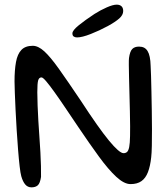

<svg xmlns="http://www.w3.org/2000/svg" viewBox="-20 -782 724 826"><path d="M115.5 24Q99 24 88.5 11.5Q78 -1 71.5 -24Q68 -36.5 64.5 -66.5Q61 -96.5 57.8 -137Q54.5 -177.5 51.8 -221.8Q49 -266 47 -308Q45 -350 43.8 -382.5Q42.5 -415 42.5 -431.5Q42.5 -481 48.8 -515.2Q55 -549.5 72 -567.2Q89 -585 121 -585Q144.5 -585 170.8 -561Q197 -537 234 -485Q271 -433 327.5 -349Q404 -231.5 448.8 -177.2Q493.5 -123 511.5 -123Q520.5 -123 526.5 -128.2Q532.5 -133.5 535.8 -149.2Q539 -165 539.5 -197Q540 -211 539.8 -239.2Q539.5 -267.5 538.8 -303Q538 -338.5 537 -375.8Q536 -413 535.2 -446.2Q534.5 -479.5 534.2 -502.8Q534 -526 535 -532.5Q539 -561 549 -571.2Q559 -581.5 578 -581.5Q591 -581.5 600 -576.8Q609 -572 615 -562.2Q621 -552.5 624.2 -536.8Q627.5 -521 628 -499.5Q629 -485.5 629.8 -456Q630.5 -426.5 631.5 -387.8Q632.5 -349 633 -307Q633.5 -265 633.8 -225.5Q634 -186 633.2 -154.2Q632.5 -122.5 630.5 -105.5Q626.5 -67.5 616.5 -41.5Q606.5 -15.5 588.5 -2.8Q570.5 10 541.5 10Q514 10 480 -21.5Q446 -53 405.5 -108.5Q365 -164 317.5 -234.5Q287.5 -279 261.2 -318Q235 -357 214 -386.2Q193 -415.5 178.8 -432.2Q164.5 -449 158.5 -449Q148 -449 144.2 -436.2Q140.5 -423.5 140.5 -385Q140.5 -359.5 141.8 -327.8Q143 -296 145 -262Q147 -228 149.5 -193.5Q152 -159 153.8 -127Q155.5 -95 156.2 -68Q157 -41 156.5 -21Q152.5 6 142.8 15Q133 24 115.5 24ZM311.5 -621Q302.5 -621 297 -625Q291.5 -629 291.5 -638.5Q291.5 -651 318.5 -673Q345.5 -695 386.5 -722Q412.5 -738.5 439.2 -750.2Q466 -762 482 -762Q495 -762 502.5 -755.2Q510 -748.5 510 -734.5Q510 -717.5 493 -702.5Q476 -687.5 444 -670Q408 -650.5 370.5 -635.8Q333 -621 311.5 -621Z"/></svg>

Font: Gluten Light
Style: Regular
Weight: 300
Designer: Tyler Finck
Foundry: Etcetera Type Company
Version: Version 1.300